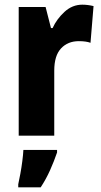

<svg xmlns="http://www.w3.org/2000/svg" viewBox="-20 -580 430 821"><path d="M332 -560Q355 -560 380 -554L367 -397Q348 -404 317 -404Q270 -404 241 -373Q212 -342 212 -278V0H60V-550H175L198 -460H205Q222 -498 255.5 -529Q289 -560 332 -560ZM224 72Q211 110 194 148Q177 186 154 221H58V208Q62 190 67 163Q72 136 75.5 108.5Q79 81 80 61H224Z"/></svg>

Font: Noto Sans Arabic Cond ExtBd
Style: Regular
Weight: 800
Width: 3
Designer: Monotype Design Team, Nadine Chahine, Nizar Qandah and Khaled Hosny
Foundry: Monotype Imaging Inc.
Version: Version 2.012; ttfautohint (v1.8.4.7-5d5b)